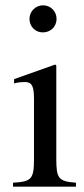

<svg xmlns="http://www.w3.org/2000/svg" viewBox="-20 -703 318 723"><path d="M193 -632C193 -660 171 -683 142 -683C114 -683 91 -660 91 -632C91 -603 113 -581 141 -581C171 -581 193 -603 193 -632ZM266 0V-15C200 -20 192 -31 192 -105V-456L188 -460L33 -405V-389C51 -394 66 -394 75 -394C100 -394 108 -378 108 -331V-104C108 -28 98 -19 29 -15V0Z"/></svg>

Font: STIXGeneral
Style: Regular
Weight: 400
Designer: MicroPress Inc., with final additions and corrections provided by Coen Hoffman, Elsevier (retired)
Version: Version 1.1.0